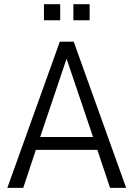

<svg xmlns="http://www.w3.org/2000/svg" viewBox="-20 -906 644 926"><path d="M15.4 0 268.5 -705H335.5L588.5 0H510.7L443.5 -201.4L474.8 -183.1H127.2L159 -201.4L92.1 0ZM300.6 -621.2 168.6 -230.1 153.7 -245.4H448.1L433.9 -230.1L301.6 -621.2ZM333.9 -808.3V-885.8H412.3V-808.3ZM192 -808.3V-885.8H270.3V-808.3Z"/></svg>

Font: Nunito Sans 12pt ExtraLight Condensed
Style: Regular
Weight: 200
Width: 3
Version: Version 3.101;gftools[0.9.27]